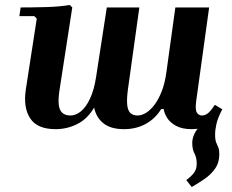

<svg xmlns="http://www.w3.org/2000/svg" viewBox="-20 -510 934 773"><path d="M875 -70Q857 -36 851.5 -11.5Q846 13 846 31Q846 53 850.5 64Q855 75 859 84Q863 93 863 111Q863 145 845.5 169.5Q828 194 802 211.5Q776 229 752 243L730 215Q748 202 760 187Q772 172 772 149Q772 125 763 108Q754 91 754 66Q754 33 780.5 2Q807 -29 865 -70ZM845 -88 875 -70Q852 -24 821 -7Q790 10 752 10Q713 10 688.5 -3.5Q664 -17 652.5 -36Q641 -55 639 -71H629Q605 -32 566.5 -11Q528 10 479 10Q426 10 396.5 -13.5Q367 -37 359 -77Q332 -31 291 -10.5Q250 10 204 10Q130 10 101.5 -33.5Q73 -77 84 -150L128 -435L118 -445H58L63 -480Q110 -480 165.5 -481.5Q221 -483 261 -490L271 -480L220 -150Q214 -113 216.5 -89.5Q219 -66 231 -55.5Q243 -45 264 -45Q285 -45 305.5 -61.5Q326 -78 342.5 -113Q359 -148 367 -201L410 -480H541L495 -150Q490 -113 492 -89.5Q494 -66 504.5 -55.5Q515 -45 534 -45Q550 -45 567.5 -55.5Q585 -66 601.5 -87.5Q618 -109 631 -142Q644 -175 650 -220L686 -480H822L770 -104Q765 -69 772.5 -57Q780 -45 793 -45Q808 -45 820.5 -57Q833 -69 845 -88Z"/></svg>

Font: Brygada 1918
Style: Italic
Weight: 400
Italic angle: -8°
Designer: Mateusz Machalski | Borys Kosmynka | Przemek Hoffer
Foundry: NIEPODLEGLA 2018
Version: Version 3.006